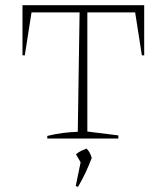

<svg xmlns="http://www.w3.org/2000/svg" viewBox="-20 -536 644 743"><path d="M538 -516V-322H529L503 -488H318V-27L438 -12V0H163V-10Q195 -18 224 -21.5Q253 -25 281 -26L288 -488H102L76 -322H67V-516ZM273 184 292 92 274 61Q285 52 294.5 47.5Q304 43 315 39Q322 46 326.5 54Q331 62 335 75Q325 102 312 130Q299 158 282 187Z"/></svg>

Font: Piazzolla SC Thin
Style: Regular
Weight: 100
Designer: Juan Pablo del Peral
Foundry: Huerta Tipografica
Version: Version 1.330